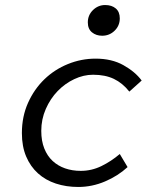

<svg xmlns="http://www.w3.org/2000/svg" viewBox="-20 -731 640 763"><path d="M291 12Q243 12 202 -1.5Q161 -15 131 -42Q101 -69 84 -109Q67 -149 67 -202Q67 -268 91.5 -322.5Q116 -377 156.5 -416Q197 -455 250 -476.5Q303 -498 360 -498Q424 -498 470.5 -472Q517 -446 543 -411L494 -367Q467 -401 432.5 -417.5Q398 -434 350 -434Q312 -434 275 -416.5Q238 -399 209 -369Q180 -339 162 -298Q144 -257 144 -211Q144 -171 156 -141Q168 -111 189 -91.5Q210 -72 238.5 -62Q267 -52 301 -52Q344 -52 383 -71Q422 -90 456 -119L487 -67Q449 -32 397.5 -10Q346 12 291 12ZM386 -589Q362 -589 345.5 -602.5Q329 -616 329 -642Q329 -671 349.5 -691Q370 -711 398 -711Q424 -711 440 -697.5Q456 -684 456 -658Q456 -629 435.5 -609Q415 -589 386 -589Z"/></svg>

Font: Source Code Pro
Style: Italic
Weight: 400
Italic angle: -11°
Monospace: yes
Designer: Paul D. Hunt, Teo Tuominen
Foundry: Adobe Systems Incorporated
Version: Version 1.050;PS 1.000;hotconv 16.6.51;makeotf.lib2.5.65220